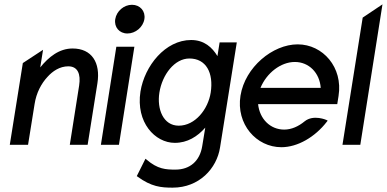

<svg xmlns="http://www.w3.org/2000/svg" viewBox="-20 -666 1779 883"><path d="M25 0H109L139 -187C147 -240 171 -283 198 -312C222 -339 255 -361 294 -361C338 -361 352 -325 344 -273L301 0H383L428 -283C443 -378 402 -443 314 -443C252 -443 204 -404 165 -356L178 -437L85 -376Z M510 -578C504 -541 529 -512 566 -512C603 -512 638 -541 644 -578C650 -615 624 -644 587 -644C550 -644 516 -615 510 -578ZM444 0H527L598 -451H515Z M626 -245C604 -103 693 -9 784 -9C842 -9 888 -38 924 -79L910 6C899 75 853 114 787 114C742 114 705 112 654 68L649 64L609 144L612 146C676 193 721 197 774 197C896 197 977 109 992 12L1069 -471H990L980 -408C956 -448 919 -482 859 -482C740 -482 645 -363 626 -245ZM713 -240C726 -323 783 -397 851 -397C928 -397 963 -331 949 -240C937 -164 878 -88 802 -88C731 -88 701 -164 713 -240Z M1086 -226C1065 -95 1159 11 1274 11C1349 11 1429 -36 1483 -106L1487 -111L1482 -114C1482 -114 1422 -141 1381 -108C1353 -85 1321 -70 1287 -70C1223 -70 1174 -119 1167 -187H1531L1537 -225C1558 -356 1465 -462 1349 -462C1234 -462 1107 -357 1086 -226ZM1178 -262C1206 -330 1271 -381 1336 -381C1401 -381 1450 -331 1455 -262Z M1555 0H1637L1739 -646L1648 -585Z"/></svg>

Font: Charger Sport
Style: SeBdNrwObl
Weight: 600
Designer: Jasper
Foundry: Cannot Into Space Fonts
Version: Version 1.1